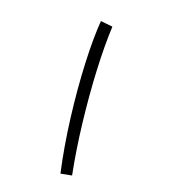

<svg xmlns="http://www.w3.org/2000/svg" viewBox="-65 -222 475 481"><g transform="rotate(-15 173.0 18.5)"><path d="M66 196 39 184Q65 121 100 55Q135 -11 171 -67.5Q207 -124 236 -159L260 -138Q229 -98 194 -42.5Q159 13 125.5 75Q92 137 66 196Z"/></g></svg>

Font: Noto Sans Arabic Cond ExtLt
Style: Regular
Weight: 200
Width: 3
Designer: Monotype Design Team, Nadine Chahine, Nizar Qandah and Khaled Hosny
Foundry: Monotype Imaging Inc.
Version: Version 2.012; ttfautohint (v1.8.4.7-5d5b)